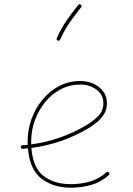

<svg xmlns="http://www.w3.org/2000/svg" viewBox="-20 -875 622 896"><path d="M487.3 -57.6Q450.2 -24.4 404.1 -11.7Q357.9 1 310.1 1Q229.5 1 174.1 -41Q118.7 -83 110.4 -182.6Q98.1 -181.6 85.9 -180.7Q78.1 -179.7 77.1 -188.5Q76.2 -196.3 85 -197.3Q97.2 -198.2 109.4 -199.2Q108.9 -207 108.9 -214.8Q108.9 -268.1 126.7 -318.4Q144.5 -368.7 177.5 -408.9Q210.4 -449.2 255.6 -473.1Q300.8 -497.1 355.5 -497.1Q386.7 -497.1 414.8 -484.9Q442.9 -472.7 460.9 -449.5Q479 -426.3 479 -393.1Q479 -363.3 464.6 -341.1Q450.2 -318.8 429.9 -302.7Q409.7 -286.6 391.6 -275.9Q268.6 -203.1 126.5 -184.6Q133.8 -90.8 184.1 -53.2Q234.4 -15.6 310.1 -15.6Q356.4 -15.6 399.4 -27.8Q442.4 -40 475.6 -70.3Q482.4 -76.2 487.8 -69.8Q493.7 -63 487.3 -57.6ZM355.5 -480.5Q305.7 -480.5 263.4 -458.3Q221.2 -436 190.4 -398.2Q159.7 -360.4 142.6 -313Q125.5 -265.6 125.5 -214.8Q125.5 -208 125.5 -201.2Q263.7 -219.7 382.8 -290.5Q410.2 -306.6 436.3 -331.5Q462.4 -356.4 462.4 -393.1Q462.4 -433.1 429.9 -456.8Q397.5 -480.5 355.5 -480.5ZM356.9 -853Q363.8 -847.2 358.4 -840.8Q331.1 -806.6 306.4 -771.7Q281.7 -736.8 260.7 -690.4Q257.3 -682.6 249.5 -686Q241.7 -689.5 245.1 -697.3Q266.6 -745.1 292 -781.2Q317.4 -817.4 344.7 -851.6Q350.6 -858.4 356.9 -853Z"/></svg>

Font: Mikhak-DS2-FD Thin
Style: Regular
Weight: 100
Designer: Amin Abedi
Version: Version 3.2